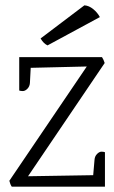

<svg xmlns="http://www.w3.org/2000/svg" viewBox="-20 -699 428 719"><path d="M52 -485H362Q368 -476 372 -463L85 -39L329 -43L334 -101Q335 -114 343.5 -122.5Q352 -131 360 -131Q368 -131 373 -129V0H24Q18 -9 15 -22L305 -450L95 -445L92 -388Q91 -375 82.5 -366.5Q74 -358 65.5 -358Q57 -358 52 -360ZM354 -635 158 -529Q143 -536 132 -555L296 -679Q313 -678 329 -665Q345 -652 354 -635Z"/></svg>

Font: Karma Light
Style: Regular
Weight: 300
Designer: Joana Correia
Foundry: Indian Type Foundry
Version: Version 1.202;PS 1.0;hotconv 1.0.78;makeotf.lib2.5.61930; tt